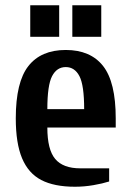

<svg xmlns="http://www.w3.org/2000/svg" viewBox="-20 -700 500 730"><path d="M95 -560V-680H205V-560ZM255 -560V-680H365V-560ZM40 -250Q40 -388 88 -449Q136 -510 230 -510Q324 -510 372 -449Q420 -388 420 -250V-215H160Q160 -131 190 -95.5Q220 -60 285 -60H395V-10Q370 -2 335 4Q300 10 265 10Q186 10 137 -15.5Q88 -41 64 -98Q40 -155 40 -250ZM300 -285Q300 -376 282 -410.5Q264 -445 230 -445Q196 -445 178 -410.5Q160 -376 160 -285Z"/></svg>

Font: Cuprum
Style: Bold
Weight: 700
Designer: Jovanny Lemonad
Foundry: Jovanny Lemonad
Version: Version 2.000